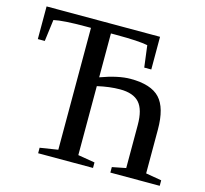

<svg xmlns="http://www.w3.org/2000/svg" viewBox="-97 -764 934 873"><g transform="rotate(15 370.5 -327.5)"><path d="M153.8 0V-25.9L238.3 -39.1V-612.8H213.4Q107.9 -612.8 64 -603L50.8 -501H18.1V-654.8H552.2V-501H519L505.9 -603Q465.3 -611.8 356.4 -611.8H332.5V-405.3Q415 -435.5 473.1 -435.5Q569.3 -435.5 610.6 -391.4Q651.9 -347.2 651.9 -245.1V-38.6L726.1 -25.9V0H493.7V-25.9L558.1 -38.6V-241.2Q558.1 -313.5 529.8 -345.2Q501.5 -377 439 -377Q390.1 -377 332.5 -363.8V-39.1L412.1 -25.9V0Z"/></g></svg>

Font: Times New Roman
Style: Regular
Weight: 400
Designer: Steve Matteson
Foundry: Ascender Corporation
Version: Version 2.00.3